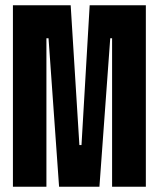

<svg xmlns="http://www.w3.org/2000/svg" viewBox="-20 -708 603 728"><path d="M29 0V-688H248L281 -158H289L320 -688H533V0H405V-563H398L357 0H204L164 -563H156V0Z"/></svg>

Font: Saira UltraCondensed Black
Style: Regular
Weight: 900
Width: 1
Designer: Hector Gatti with collaboration of the Omnibus-Type team
Foundry: Omnibus-Type
Version: Version 1.101